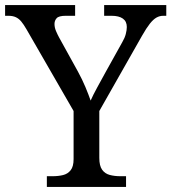

<svg xmlns="http://www.w3.org/2000/svg" viewBox="-25 -734 673 754"><path d="M159 0V-42H182Q204 -42 222.5 -46.5Q241 -51 252.5 -65.5Q264 -80 264 -109V-298L79 -619Q68 -638 58.5 -649.5Q49 -661 37 -666.5Q25 -672 8 -672H-5V-714H270V-672H233Q206 -672 197.5 -662.5Q189 -653 189 -640Q189 -626 195 -612Q201 -598 207 -587L281 -453Q298 -422 310.5 -392Q323 -362 331 -339Q340 -360 357 -391Q374 -422 391 -453L455 -568Q465 -585 469 -600.5Q473 -616 473 -628Q473 -650 457.5 -661Q442 -672 413 -672H384V-714H628V-672H616Q602 -672 589.5 -665Q577 -658 563.5 -641Q550 -624 533 -594L365 -298V-114Q365 -83 376 -67.5Q387 -52 406 -47Q425 -42 447 -42H470V0Z"/></svg>

Font: Noto Serif Gurmukhi
Style: Regular
Weight: 400
Designer: Vaibhav Singh and the Monotype Design Team
Foundry: Monotype Imaging Inc.
Version: Version 2.003